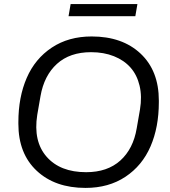

<svg xmlns="http://www.w3.org/2000/svg" viewBox="-20 -919 841 949"><path d="M318.8 -838.9 329.1 -898.9H659.2L648.9 -838.9ZM402.8 9.8Q252 9.8 161.4 -75Q70.8 -159.7 70.8 -307.1V-314.9Q70.8 -439 112.1 -533.9Q153.3 -628.9 236.1 -683.8Q318.8 -738.8 433.1 -738.8Q584.5 -738.8 674.8 -654.1Q765.1 -569.3 765.1 -421.9V-414.1Q765.1 -290 723.9 -195.1Q682.6 -100.1 599.9 -45.2Q517.1 9.8 402.8 9.8ZM405.8 -67.9Q510.7 -67.9 574.7 -125.5Q638.7 -183.1 655.8 -285.2L671.9 -377.9Q682.6 -441.9 669.9 -495.4Q657.2 -548.8 625.2 -585Q593.3 -621.1 543.2 -641.1Q493.2 -661.1 430.2 -661.1Q325.2 -661.1 261.5 -603.3Q197.8 -545.4 180.2 -443.8L164.1 -351.1Q143.6 -220.7 210.4 -144.3Q277.3 -67.9 405.8 -67.9Z"/></svg>

Font: Hubot Sans
Style: Italic
Weight: 400
Italic angle: -10°
Designer: Deni Anggara
Foundry: GitHub
Version: Version 1.001;gftools[0.9.31]